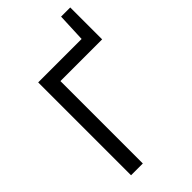

<svg xmlns="http://www.w3.org/2000/svg" viewBox="-262 -956 1038 1038"><g transform="rotate(-45 257.0 -437.0)"><path d="M88 -710H420L427 -874H497V-630H178V0H88Z"/></g></svg>

Font: IngvarSans
Style: Regular
Weight: 500
Version: Version 3.000